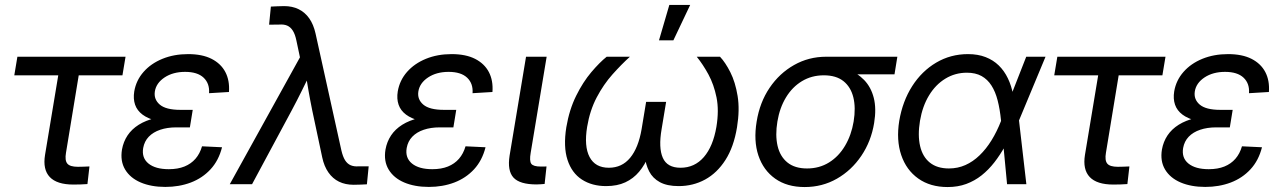

<svg xmlns="http://www.w3.org/2000/svg" viewBox="-20 -755 5250 787"><path d="M280.8 1.5Q213.4 1.5 184.1 -29.3Q154.8 -60.1 164.6 -120.1L218.8 -446.3H38.6L51.3 -522.5H494.6L481.9 -446.3H302.7L250.5 -128.9Q245.1 -97.7 255.9 -84.5Q266.6 -71.3 299.3 -71.3Q310.5 -71.3 322.8 -71.8Q335 -72.3 346.7 -72.8L338.4 -0.5Q325.2 0.5 310.3 1Q295.4 1.5 280.8 1.5Z M657.7 11.2Q599.6 11.2 556.6 -7.1Q513.7 -25.4 492.9 -60.1Q472.2 -94.7 480 -142.1Q485.8 -174.3 502.9 -200Q520 -225.6 548.8 -243.7Q577.6 -261.7 617.4 -271.2Q657.2 -280.8 707.5 -280.8H766.1L758.3 -232.9H702.1Q665.5 -232.9 636.7 -223.1Q607.9 -213.4 589.8 -194.6Q571.8 -175.8 566.9 -148.4Q560.1 -107.9 588.6 -84.7Q617.2 -61.5 671.9 -61.5Q709 -61.5 736.1 -72.5Q763.2 -83.5 781.2 -104.2Q799.3 -125 808.1 -155.3L890.1 -151.4Q876.5 -97.2 843 -61Q809.6 -24.9 762 -6.8Q714.4 11.2 657.7 11.2ZM708.5 -250.5Q658.7 -250.5 622.6 -259.5Q586.4 -268.6 564.2 -285.2Q542 -301.8 533.7 -325.9Q525.4 -350.1 530.3 -380.4Q538.1 -425.8 568.4 -460.2Q598.6 -494.6 645.8 -513.9Q692.9 -533.2 751 -533.2Q809.1 -533.2 847.4 -513.7Q885.7 -494.1 903.8 -459.5Q921.9 -424.8 918.5 -377.9L836.9 -373Q839.8 -412.6 814.7 -436.5Q789.6 -460.4 738.8 -460.4Q689 -460.4 654.5 -437.5Q620.1 -414.6 614.7 -379.9Q609.9 -347.7 635 -326.2Q660.2 -304.7 719.7 -304.7H770L761.2 -250.5Z M921.9 0 1209.5 -520 1194.8 -589.4Q1189.5 -614.7 1180.2 -629.4Q1170.9 -644 1157.5 -649.9Q1144 -655.8 1124.5 -654.3L1083 -653.8L1090.3 -728Q1102.1 -728.5 1116 -729.2Q1129.9 -730 1144.5 -730Q1178.2 -730 1204.1 -717.3Q1230 -704.6 1247.6 -679.7Q1265.1 -654.8 1273.4 -617.7L1379.4 -138.2Q1385.3 -112.8 1394.5 -98.1Q1403.8 -83.5 1417.5 -77.6Q1431.2 -71.8 1449.7 -73.2H1491.2L1483.9 0.5Q1472.2 1 1458.5 1.7Q1444.8 2.4 1429.7 2.4Q1395.5 2.4 1369.6 -10.3Q1343.8 -22.9 1326.2 -48.1Q1308.6 -73.2 1300.8 -109.9L1259.8 -302.7Q1251.5 -343.3 1244.6 -383.1Q1237.8 -422.9 1231.4 -461.9H1255.9Q1236.8 -422.9 1217 -382.8Q1197.3 -342.8 1175.8 -302.7L1013.2 0Z M1737.8 11.2Q1679.7 11.2 1636.7 -7.1Q1593.8 -25.4 1573 -60.1Q1552.2 -94.7 1560.1 -142.1Q1565.9 -174.3 1583 -200Q1600.1 -225.6 1628.9 -243.7Q1657.7 -261.7 1697.5 -271.2Q1737.3 -280.8 1787.6 -280.8H1846.2L1838.4 -232.9H1782.2Q1745.6 -232.9 1716.8 -223.1Q1688 -213.4 1669.9 -194.6Q1651.9 -175.8 1647 -148.4Q1640.1 -107.9 1668.7 -84.7Q1697.3 -61.5 1752 -61.5Q1789.1 -61.5 1816.2 -72.5Q1843.3 -83.5 1861.3 -104.2Q1879.4 -125 1888.2 -155.3L1970.2 -151.4Q1956.5 -97.2 1923.1 -61Q1889.6 -24.9 1842 -6.8Q1794.4 11.2 1737.8 11.2ZM1788.6 -250.5Q1738.8 -250.5 1702.6 -259.5Q1666.5 -268.6 1644.3 -285.2Q1622.1 -301.8 1613.8 -325.9Q1605.5 -350.1 1610.4 -380.4Q1618.2 -425.8 1648.4 -460.2Q1678.7 -494.6 1725.8 -513.9Q1772.9 -533.2 1831.1 -533.2Q1889.2 -533.2 1927.5 -513.7Q1965.8 -494.1 1983.9 -459.5Q2002 -424.8 1998.5 -377.9L1917 -373Q1919.9 -412.6 1894.8 -436.5Q1869.6 -460.4 1818.8 -460.4Q1769 -460.4 1734.6 -437.5Q1700.2 -414.6 1694.8 -379.9Q1689.9 -347.7 1715.1 -326.2Q1740.2 -304.7 1799.8 -304.7H1850.1L1841.3 -250.5Z M2179.7 1Q2110.4 1 2084.7 -27.1Q2059.1 -55.2 2068.8 -117.2L2136.2 -522.5H2220.7L2155.3 -128.9Q2149.4 -95.2 2157.7 -83.7Q2166 -72.3 2196.8 -72.3Q2203.1 -72.3 2209.5 -72.3Q2215.8 -72.3 2220.2 -72.8L2212.4 -1Q2205.6 -0.5 2197 0.2Q2188.5 1 2179.7 1Z M2464.4 7.8Q2406.7 7.8 2365.2 -19Q2323.7 -45.9 2306.2 -99.6Q2288.6 -153.3 2301.3 -233.4Q2313.5 -305.7 2341.6 -362.3Q2369.6 -418.9 2403.8 -459.2Q2438 -499.5 2466.8 -522.5H2562Q2527.3 -491.2 2490.7 -450.2Q2454.1 -409.2 2426 -356Q2397.9 -302.7 2386.7 -235.4Q2373.5 -155.3 2396.7 -111.3Q2419.9 -67.4 2475.6 -67.4Q2529.3 -67.4 2563 -108.2Q2596.7 -148.9 2609.9 -225.6L2628.4 -337.4H2710.4L2691.9 -225.6Q2678.7 -148.9 2696.8 -108.2Q2714.8 -67.4 2769.5 -67.4Q2827.1 -67.4 2865 -111.1Q2902.8 -154.8 2916.5 -234.9Q2927.7 -302.7 2917 -355.7Q2906.2 -408.7 2883.8 -450Q2861.3 -491.2 2835.9 -522.5H2931.2Q2953.1 -499.5 2973.6 -459Q2994.1 -418.5 3003.4 -361.8Q3012.7 -305.2 3001 -233.4Q2987.8 -152.8 2953.6 -99.4Q2919.4 -45.9 2870.1 -19Q2820.8 7.8 2761.7 7.8Q2714.4 7.8 2684.8 -8.3Q2655.3 -24.4 2640.9 -52.5Q2626.5 -80.6 2622.6 -116.7H2638.7Q2623.5 -79.6 2599.9 -51.3Q2576.2 -22.9 2543 -7.6Q2509.8 7.8 2464.4 7.8ZM2681.2 -589.8 2723.6 -734.9H2809.1L2740.2 -589.8Z M3278.3 11.7Q3206.1 11.7 3157.5 -22.7Q3108.9 -57.1 3088.6 -117.7Q3068.4 -178.2 3081.5 -256.8Q3094.2 -335.4 3134.5 -395Q3174.8 -454.6 3234.9 -488.5Q3294.9 -522.5 3366.7 -522.5H3658.2L3646.5 -450.2H3448.7L3356.9 -446.3Q3307.1 -446.3 3267.3 -422.4Q3227.5 -398.4 3201.7 -355.7Q3175.8 -313 3166.5 -256.8Q3157.2 -200.7 3167.2 -157.2Q3177.2 -113.8 3207.5 -89.1Q3237.8 -64.5 3288.1 -64.5Q3338.4 -64.5 3378.2 -89.1Q3418 -113.8 3443.8 -157.5Q3469.7 -201.2 3479 -256.8Q3488.3 -313.5 3477.8 -356Q3467.3 -398.4 3437.3 -422.4Q3407.2 -446.3 3356.9 -446.3L3360.4 -485.4Q3411.1 -485.4 3452.4 -470.9Q3493.7 -456.5 3522 -427.2Q3550.3 -397.9 3561.5 -354Q3572.8 -310.1 3563 -250.5Q3550.8 -175.8 3510.5 -116.2Q3470.2 -56.6 3410.4 -22.5Q3350.6 11.7 3278.3 11.7Z M3864.3 11.7Q3793 11.7 3743.9 -23.2Q3694.8 -58.1 3674.1 -119.4Q3653.3 -180.7 3666 -259.8Q3679.7 -340.3 3719 -401.9Q3758.3 -463.4 3817.4 -498.3Q3876.5 -533.2 3947.8 -533.2Q3988.3 -533.2 4019.8 -521Q4051.3 -508.8 4074 -486.6Q4096.7 -464.4 4111.3 -433.8Q4126 -403.3 4132.8 -366.2H4163.1L4156.7 -262.7L4187 0H4107.9L4083 -262.7Q4078.6 -307.1 4069.3 -343.3Q4060.1 -379.4 4043.9 -404.5Q4027.8 -429.7 4003.2 -443.4Q3978.5 -457 3943.4 -457Q3895 -457 3855 -432.6Q3814.9 -408.2 3788.1 -364Q3761.2 -319.8 3751 -259.8Q3741.2 -200.2 3751.5 -156.2Q3761.7 -112.3 3791.5 -88.4Q3821.3 -64.5 3869.6 -64.5Q3905.8 -64.5 3937 -78.4Q3968.3 -92.3 3995.1 -118.2Q4022 -144 4044.2 -179.9Q4066.4 -215.8 4083.5 -259.8L4186.5 -522.5H4265.6L4156.2 -259.8L4128.4 -156.2H4099.6Q4079.6 -120.1 4055.9 -89.6Q4032.2 -59.1 4003.7 -36.4Q3975.1 -13.7 3940.7 -1Q3906.2 11.7 3864.3 11.7Z M4543.5 1.5Q4476.1 1.5 4446.8 -29.3Q4417.5 -60.1 4427.2 -120.1L4481.4 -446.3H4301.3L4314 -522.5H4757.3L4744.6 -446.3H4565.4L4513.2 -128.9Q4507.8 -97.7 4518.6 -84.5Q4529.3 -71.3 4562 -71.3Q4573.2 -71.3 4585.4 -71.8Q4597.7 -72.3 4609.4 -72.8L4601.1 -0.5Q4587.9 0.5 4573 1Q4558.1 1.5 4543.5 1.5Z M4920.4 11.2Q4862.3 11.2 4819.3 -7.1Q4776.4 -25.4 4755.6 -60.1Q4734.9 -94.7 4742.7 -142.1Q4748.5 -174.3 4765.6 -200Q4782.7 -225.6 4811.5 -243.7Q4840.3 -261.7 4880.1 -271.2Q4919.9 -280.8 4970.2 -280.8H5028.8L5021 -232.9H4964.8Q4928.2 -232.9 4899.4 -223.1Q4870.6 -213.4 4852.5 -194.6Q4834.5 -175.8 4829.6 -148.4Q4822.8 -107.9 4851.3 -84.7Q4879.9 -61.5 4934.6 -61.5Q4971.7 -61.5 4998.8 -72.5Q5025.9 -83.5 5043.9 -104.2Q5062 -125 5070.8 -155.3L5152.8 -151.4Q5139.2 -97.2 5105.7 -61Q5072.3 -24.9 5024.7 -6.8Q4977.1 11.2 4920.4 11.2ZM4971.2 -250.5Q4921.4 -250.5 4885.3 -259.5Q4849.1 -268.6 4826.9 -285.2Q4804.7 -301.8 4796.4 -325.9Q4788.1 -350.1 4793 -380.4Q4800.8 -425.8 4831.1 -460.2Q4861.3 -494.6 4908.4 -513.9Q4955.6 -533.2 5013.7 -533.2Q5071.8 -533.2 5110.1 -513.7Q5148.4 -494.1 5166.5 -459.5Q5184.6 -424.8 5181.2 -377.9L5099.6 -373Q5102.5 -412.6 5077.4 -436.5Q5052.2 -460.4 5001.5 -460.4Q4951.7 -460.4 4917.2 -437.5Q4882.8 -414.6 4877.4 -379.9Q4872.6 -347.7 4897.7 -326.2Q4922.9 -304.7 4982.4 -304.7H5032.7L5023.9 -250.5Z"/></svg>

Font: Inter 28pt
Style: Italic
Weight: 400
Italic angle: -9.3988°
Designer: Rasmus Andersson
Foundry: rsms
Version: Version 4.001;git-66647c0bb